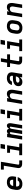

<svg xmlns="http://www.w3.org/2000/svg" viewBox="2903 -3689 794 6640"><g transform="rotate(-90 3300.0 -369.0)"><path d="M261 8Q228 8 196.5 2.5Q165 -3 138 -17.5Q111 -32 91 -55Q71 -78 61 -107Q51 -136 50.5 -168Q50 -200 55 -233L72 -333Q76 -360 86.5 -387Q97 -414 114.5 -438Q132 -462 156 -480Q180 -498 207 -509Q234 -520 261.5 -524Q289 -528 317 -528Q349 -528 380.5 -522.5Q412 -517 438.5 -502.5Q465 -488 484.5 -464.5Q504 -441 513.5 -412Q523 -383 523 -351Q523 -319 518 -287L505 -210H171Q168 -187 171 -165Q174 -143 185.5 -126Q197 -109 217.5 -101Q238 -93 261 -93Q277 -93 294.5 -95.5Q312 -98 328 -105Q344 -112 357.5 -125.5Q371 -139 376 -155H494Q488 -131 476 -107.5Q464 -84 446 -64.5Q428 -45 405.5 -30.5Q383 -16 359 -7.5Q335 1 310 4.5Q285 8 261 8ZM188 -310H402Q406 -333 403.5 -355Q401 -377 389.5 -394Q378 -411 358 -419Q338 -427 316 -427Q294 -427 271 -420Q248 -413 230.5 -397.5Q213 -382 203 -360.5Q193 -339 189 -317Z M957 0Q934 0 912.5 -3.5Q891 -7 871.5 -16Q852 -25 837.5 -40.5Q823 -56 815.5 -76Q808 -96 807.5 -118Q807 -140 811 -163L889 -634H754V-735H1025L928 -146Q927 -138 927 -130Q927 -122 930.5 -115Q934 -108 941.5 -104.5Q949 -101 957 -101H1072V0Z M1252 0V-101H1409L1461 -419H1335V-520H1598L1528 -101H1655V0ZM1618 -594H1466L1491 -746H1643Z M1793 0 1879 -520H1999L1991 -471Q1999 -484 2009 -494.5Q2019 -505 2031.5 -513Q2044 -521 2057.5 -524.5Q2071 -528 2085 -528Q2102 -528 2117.5 -522Q2133 -516 2143.5 -504.5Q2154 -493 2160 -477.5Q2166 -462 2168 -446Q2175 -462 2185.5 -477Q2196 -492 2210 -504Q2224 -516 2241 -522Q2258 -528 2275 -528Q2293 -528 2309.5 -521.5Q2326 -515 2336.5 -502Q2347 -489 2352 -472.5Q2357 -456 2359 -438.5Q2361 -421 2359.5 -403Q2358 -385 2355 -367L2294 0H2174L2238 -387Q2240 -395 2239.5 -402Q2239 -409 2235 -415Q2231 -421 2224.5 -424Q2218 -427 2211 -427Q2199 -427 2189.5 -417Q2180 -407 2174.5 -395.5Q2169 -384 2166 -372Q2163 -360 2161 -347L2104 0H1984L2048 -387Q2049 -395 2048.5 -402Q2048 -409 2044.5 -415Q2041 -421 2034.5 -424Q2028 -427 2021 -427Q2008 -427 1998.5 -417Q1989 -407 1984 -395.5Q1979 -384 1976 -372Q1973 -360 1971 -347L1913 0Z M2452 0V-101H2609L2661 -419H2535V-520H2798L2728 -101H2855V0ZM2818 -594H2666L2691 -746H2843Z M3025 0 3111 -520H3231L3218 -443Q3232 -463 3250 -480Q3268 -497 3289.5 -508Q3311 -519 3334 -523.5Q3357 -528 3379 -528Q3407 -528 3432.5 -519.5Q3458 -511 3475.5 -492.5Q3493 -474 3502.5 -449Q3512 -424 3515.5 -397Q3519 -370 3517 -342.5Q3515 -315 3510 -287L3463 0H3343L3393 -303Q3395 -318 3396 -333Q3397 -348 3394.5 -362.5Q3392 -377 3385.5 -389.5Q3379 -402 3368.5 -411Q3358 -420 3344 -423.5Q3330 -427 3315 -427Q3295 -427 3275 -421Q3255 -415 3238 -401.5Q3221 -388 3212 -369Q3203 -350 3199 -330L3145 0Z M3787 8Q3753 8 3721.5 -2Q3690 -12 3669.5 -36Q3649 -60 3643.5 -93Q3638 -126 3643 -160Q3647 -181 3655 -202Q3663 -223 3677.5 -239.5Q3692 -256 3711.5 -268.5Q3731 -281 3751 -290Q3771 -299 3792 -304.5Q3813 -310 3834.5 -313.5Q3856 -317 3877 -318Q3898 -319 3918 -319H3996L3999 -338Q4002 -356 3998 -374.5Q3994 -393 3981.5 -405.5Q3969 -418 3951.5 -422.5Q3934 -427 3915 -427Q3897 -427 3879 -424Q3861 -421 3844.5 -411.5Q3828 -402 3815.5 -386.5Q3803 -371 3800 -353H3681Q3686 -378 3697.5 -402.5Q3709 -427 3726 -448Q3743 -469 3765.5 -485Q3788 -501 3813 -511Q3838 -521 3863.5 -524.5Q3889 -528 3914 -528Q3944 -528 3973 -524Q4002 -520 4027.5 -508.5Q4053 -497 4073.5 -478.5Q4094 -460 4105.5 -434.5Q4117 -409 4119 -380Q4121 -351 4116 -321L4063 0H3943L3957 -88Q3944 -66 3925 -47.5Q3906 -29 3883.5 -16Q3861 -3 3836 2.5Q3811 8 3787 8ZM3850 -93Q3873 -93 3896.5 -101Q3920 -109 3937.5 -127Q3955 -145 3964.5 -167.5Q3974 -190 3978 -213L3979 -218H3918Q3908 -218 3897 -217.5Q3886 -217 3875 -216Q3864 -215 3853 -213.5Q3842 -212 3831.5 -210Q3821 -208 3810 -204Q3799 -200 3789 -194.5Q3779 -189 3772 -179.5Q3765 -170 3763 -159Q3760 -143 3767.5 -128.5Q3775 -114 3788.5 -106Q3802 -98 3818 -95.5Q3834 -93 3850 -93Z M4529 0Q4507 0 4486 -3Q4465 -6 4447 -15Q4429 -24 4415 -38.5Q4401 -53 4394 -72Q4387 -91 4386.5 -112Q4386 -133 4389 -155L4433 -419H4303V-520H4450L4485 -735H4605L4570 -520H4740V-419H4553L4506 -138Q4505 -132 4505.5 -125Q4506 -118 4508.5 -112.5Q4511 -107 4516.5 -104Q4522 -101 4529 -101H4663V0Z M4852 0V-101H5009L5061 -419H4935V-520H5198L5128 -101H5255V0ZM5218 -594H5066L5091 -746H5243Z M5657 8Q5624 8 5593 2.5Q5562 -3 5535.5 -17.5Q5509 -32 5489.5 -55.5Q5470 -79 5460.5 -108Q5451 -137 5450.5 -169Q5450 -201 5455 -233L5472 -333Q5476 -360 5486.5 -387Q5497 -414 5514.5 -438Q5532 -462 5556 -480Q5580 -498 5607 -509Q5634 -520 5661.5 -524Q5689 -528 5717 -528Q5749 -528 5780.5 -522.5Q5812 -517 5838.5 -502.5Q5865 -488 5884.5 -464.5Q5904 -441 5913.5 -412Q5923 -383 5923 -351Q5923 -319 5918 -287L5902 -187Q5897 -160 5887 -133Q5877 -106 5859.5 -82Q5842 -58 5818 -40Q5794 -22 5767 -11Q5740 0 5712 4Q5684 8 5657 8ZM5658 -93Q5680 -93 5702.5 -100Q5725 -107 5743 -122.5Q5761 -138 5771 -159.5Q5781 -181 5784 -203L5801 -303Q5805 -327 5803.5 -350Q5802 -373 5791 -391Q5780 -409 5759.5 -418Q5739 -427 5716 -427Q5694 -427 5671 -420Q5648 -413 5630.5 -397.5Q5613 -382 5603 -360.5Q5593 -339 5589 -317L5573 -217Q5569 -193 5570 -170Q5571 -147 5582.5 -129Q5594 -111 5614.5 -102Q5635 -93 5658 -93Z M6025 0 6111 -520H6231L6218 -443Q6232 -463 6250 -480Q6268 -497 6289.5 -508Q6311 -519 6334 -523.5Q6357 -528 6379 -528Q6407 -528 6432.5 -519.5Q6458 -511 6475.5 -492.5Q6493 -474 6502.5 -449Q6512 -424 6515.5 -397Q6519 -370 6517 -342.5Q6515 -315 6510 -287L6463 0H6343L6393 -303Q6395 -318 6396 -333Q6397 -348 6394.5 -362.5Q6392 -377 6385.5 -389.5Q6379 -402 6368.5 -411Q6358 -420 6344 -423.5Q6330 -427 6315 -427Q6295 -427 6275 -421Q6255 -415 6238 -401.5Q6221 -388 6212 -369Q6203 -350 6199 -330L6145 0Z"/></g></svg>

Font: Iosevka SS04 Extended Oblique
Style: Bold
Weight: 700
Width: 7
Italic angle: -9°
Monospace: yes
Designer: Belleve Invis
Foundry: Belleve Invis
Version: Version 19.0.0; ttfautohint (v1.8.4)